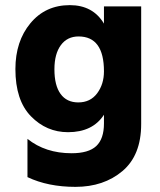

<svg xmlns="http://www.w3.org/2000/svg" viewBox="-20 -532 625 748"><path d="M530 -49Q530 73 457 134.5Q384 196 274 196Q167 196 87 158V9Q157 65 259 65Q325 65 355 37Q385 9 385 -51V-85Q341 -17 245 -17Q161 -17 100.5 -79Q40 -141 40 -263Q40 -371 98.5 -441.5Q157 -512 252 -512Q342 -512 385 -440V-507H530ZM192 -262Q192 -199 216 -166Q240 -133 285 -133Q332 -133 358.5 -168.5Q385 -204 385 -254Q385 -390 286 -390Q242 -390 217 -356Q192 -322 192 -262Z"/></svg>

Font: Hind Guntur
Style: Bold
Weight: 700
Designer: Manushi Parikh, Hitesh Malaviya
Foundry: Indian Type Foundry
Version: Version 1.002;PS 1.0;hotconv 1.0.86;makeotf.lib2.5.63406; tt